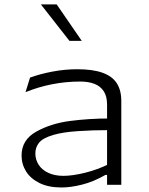

<svg xmlns="http://www.w3.org/2000/svg" viewBox="-20 -818 660 850"><path d="M454 0V-355Q454 -392 439 -414.5Q424 -437 397.5 -447Q371 -457 335.5 -457Q272 -457 211.5 -445.2Q151 -433.5 93 -410L113 -474.5Q158.5 -491 213 -501.2Q267.5 -511.5 322 -511.5Q390.5 -511.5 433.8 -496Q477 -480.5 497 -449.5Q517 -418.5 517 -371V0ZM215.5 -220.5Q170 -207 153.2 -186.5Q136.5 -166 136.5 -139Q136.5 -111.5 151 -88.8Q165.5 -66 193.8 -52.8Q222 -39.5 261 -39.5Q300.5 -39.5 355.8 -53Q411 -66.5 464 -92.5L468.5 -43.5H446.5Q394.5 -13.5 343.8 -0.8Q293 12 252.5 12Q195 12 155.2 -7.5Q115.5 -27 95.5 -59Q75.5 -91 75.5 -129.5Q75.5 -199 140.5 -235.2Q205.5 -271.5 290.2 -282.5Q375 -293.5 464 -293.5V-242Q392 -242 324.8 -237.5Q257.5 -233 215.5 -220.5ZM287.5 -637 161 -798.5H231L342 -637Z"/></svg>

Font: Monaspace Argon Var ExtraLight
Style: Regular
Weight: 200
Designer: Riley Cran and the Lettermatic Team
Version: Version 1.200 (Monaspace Argon Var)